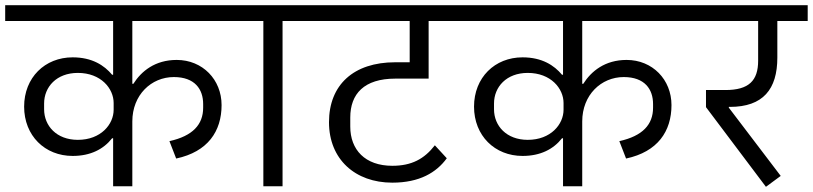

<svg xmlns="http://www.w3.org/2000/svg" viewBox="-40 -718 3133 740"><path d="M396 0H470V-250C470 -352 543 -421 630 -421C711 -421 743 -374 743 -317V-303C743 -238 703 -194 613 -174L639 -107C761 -133 814 -212 814 -313C814 -411 741 -487 641 -487C558 -487 505 -444 474 -395H470V-637H877V-698H-20V-637H396V-430H392C362 -466 315 -497 240 -497C133 -497 53 -419 53 -307C53 -195 133 -117 240 -117C309 -117 359 -143 392 -185H396ZM260 -179C178 -179 130 -233 130 -297V-319C130 -383 178 -437 260 -437C349 -437 398 -377 398 -321V-295C398 -239 349 -179 260 -179Z M975 0H1049V-637H1187V-698H837V-637H975Z M1472 -14C1577 -14 1642 -53 1682 -108L1636 -158C1595 -105 1546 -79 1472 -79C1367 -79 1310 -141 1310 -230V-265C1310 -356 1363 -415 1484 -415H1612V-637H1739V-698H1147V-637H1539V-478H1483C1323 -478 1228 -391 1228 -247C1228 -104 1329 -14 1472 -14Z M2130 0H2204V-250C2204 -352 2277 -421 2364 -421C2445 -421 2477 -374 2477 -317V-303C2477 -238 2437 -194 2347 -174L2373 -107C2495 -133 2548 -212 2548 -313C2548 -411 2475 -487 2375 -487C2292 -487 2239 -444 2208 -395H2204V-637H2611V-698H1714V-637H2130V-430H2126C2096 -466 2049 -497 1974 -497C1867 -497 1787 -419 1787 -307C1787 -195 1867 -117 1974 -117C2043 -117 2093 -143 2126 -185H2130ZM1994 -179C1912 -179 1864 -233 1864 -297V-319C1864 -383 1912 -437 1994 -437C2083 -437 2132 -377 2132 -321V-295C2132 -239 2083 -179 1994 -179Z M2912 2 2969 -40 2769 -303V-306H2773C2901 -306 2956 -374 2956 -496V-637H3073V-698H2596V-637H2882V-484C2882 -407 2846 -371 2756 -371H2681V-305Z"/></svg>

Font: IBM Plex Devanagari
Style: Regular
Weight: 400
Designer: Mike Abbink, Paul van der Laan, Pieter van Rosmalen, Erin McLaughlin
Foundry: Bold Monday
Version: Version 1.0